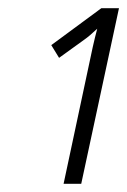

<svg xmlns="http://www.w3.org/2000/svg" viewBox="-20 -864 310 468"><path d="M178 -416 270 -844H227L105 -754L124 -723L185 -767Q198 -776 217 -794Q214 -783 211.5 -772.5Q209 -762 206 -749L135 -416Z"/></svg>

Font: Noto Sans Display Condensed Light
Style: Italic
Weight: 300
Width: 3
Designer: Monotype Design team
Foundry: Monotype Imaging Inc.
Version: 1.000